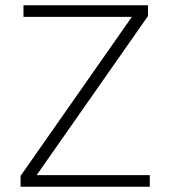

<svg xmlns="http://www.w3.org/2000/svg" viewBox="-20 -708 642 728"><path d="M58 0V-41L480 -644H69V-688H541V-647L119 -44H548V0Z"/></svg>

Font: Saira ExtraLight
Style: Regular
Weight: 200
Designer: Hector Gatti with collaboration of the Omnibus-Type team
Foundry: Omnibus-Type
Version: Version 1.100; ttfautohint (v1.8.3)